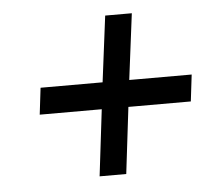

<svg xmlns="http://www.w3.org/2000/svg" viewBox="-38 -555 522 481"><g transform="rotate(-5 223.0 -315.0)"><path d="M310 -515H243L222 -349H66L58 -282H214L194 -115H261L281 -282H438L446 -349H289Z"/></g></svg>

Font: Gamestation Display
Style: Italic
Weight: 400
Designer: Jonas Hecksher
Foundry: Jonas Hecksher, Playtypeª, e-types AS
Version: Version 1.003